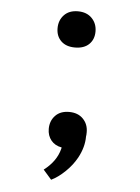

<svg xmlns="http://www.w3.org/2000/svg" viewBox="-46 -631 474 650"><g transform="rotate(5 191.0 -306.0)"><path d="M193 -594Q223 -594 240.5 -576Q258 -558 258 -531Q258 -504 241 -487.5Q224 -471 193 -471Q163 -471 146 -487.5Q129 -504 129 -531Q129 -558 146 -576Q163 -594 193 -594ZM193 -252Q223 -252 240.5 -234Q258 -216 258 -189Q258 -179 257 -174Q257 -138 237 -101Q222 -74 198.5 -51.5Q175 -29 152 -18L124 -50Q166 -82 177 -125L178 -130Q155 -134 142 -150Q129 -166 129 -189Q129 -216 146 -234Q163 -252 193 -252Z"/></g></svg>

Font: Freesentation 6 SemiBold
Style: Regular
Weight: 600
Designer: glyphs from Roboto by Christian Robertson / Hangul glyphs from Noto Sans CJK(Source Han Sans) by Jang Soo-young and Kang
Foundry: PT&
Version: Version 2.001